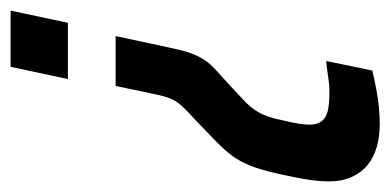

<svg xmlns="http://www.w3.org/2000/svg" viewBox="-248 -343 736 362"><g transform="rotate(-90 120.0 -162.0)"><path d="M67 186Q44 186 24.5 180.5Q5 175 -9.5 163.5Q-24 152 -32.5 133.5Q-41 115 -41 90Q-41 78 -39.5 64.5Q-38 51 -35 35Q-28 -2 -21.5 -26.5Q-15 -51 -7 -68Q1 -85 12.5 -99Q24 -113 40 -128L71 -158Q92 -177 101.5 -187.5Q111 -198 115.5 -209.5Q120 -221 124 -241L139 -312H233L210 -205Q204 -176 196.5 -160Q189 -144 180 -134Q171 -124 159 -114L134 -91Q120 -78 110 -68.5Q100 -59 93 -48.5Q86 -38 81.5 -25Q77 -12 73 8Q70 20 68 32Q66 44 66 54Q66 68 72.5 76.5Q79 85 92 88Q105 91 124 91Q128 91 133.5 91Q139 91 147 90Q155 89 164.5 87.5Q174 86 186 85L168 172Q151 176 132.5 179.5Q114 183 97.5 184.5Q81 186 67 186ZM152 -402 175 -510H281L258 -402Z"/></g></svg>

Font: Saira UltraCondensed
Style: Bold Italic
Weight: 700
Width: 1
Italic angle: -12°
Designer: Hector Gatti with collaboration of the Omnibus-Type team
Foundry: Omnibus-Type
Version: Version 1.101